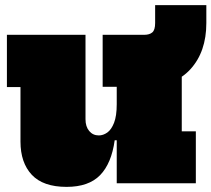

<svg xmlns="http://www.w3.org/2000/svg" viewBox="-20 -716 826 750"><path d="M436 -377H381V-580H690V-203H745V0H436ZM314 -580V-250Q314 -221.5 328.5 -204.2Q343 -187 366 -187Q383 -187 399 -198.2Q415 -209.5 425.5 -236.2Q436 -263 436 -309L470 -168H428Q415.5 -77.5 371 -31.8Q326.5 14 240 14Q148.5 14 104.2 -33.2Q60 -80.5 60 -163V-376H7V-580ZM786 -696V-626Q786 -513.5 723.5 -445.2Q661 -377 543 -377H471L543 -580Q564 -580 575 -589.5Q586 -599 586 -626V-696Z"/></svg>

Font: Hepta Slab ExtraLight Black
Style: Regular
Weight: 900
Version: Version 1.102